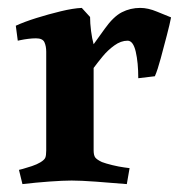

<svg xmlns="http://www.w3.org/2000/svg" viewBox="-20 -457 453 486"><path d="M187 -437 208 -414Q208 -398 210.5 -378.5Q213 -359 217 -345L245 -384Q267 -415 288.5 -426Q310 -437 335 -437Q354.8 -437 377.4 -427.5Q400 -418 413 -413Q410 -397 402.3 -367.5Q394.6 -338 386.8 -309.1Q379.1 -280.2 372 -264L330 -259Q330 -298.4 323.6 -326.2Q317.1 -354 303 -354Q286 -354 269.5 -342Q252.9 -330.1 239.7 -314Q226.5 -297.9 217 -285V-77Q217 -64 221 -58.5Q225 -53 238 -46.8Q248 -43 264.5 -39Q281 -35 294.5 -33.2Q308 -31.4 308 -31.4L301 9Q261.2 5.6 222.6 2.8Q184 0 161.4 0Q140 0 105.5 2.5Q71 5 36.8 9L28 -27Q28 -27 37.8 -29.5Q47.6 -32.1 60.6 -36.5Q73.6 -40.9 82 -46Q92 -52 94.5 -57.5Q97 -63 97 -76V-326Q97 -340 92.5 -350Q88 -360 71 -360Q62 -360 51.6 -358.7Q41.2 -357.4 33.1 -355.7Q25 -354 25 -354L20 -391.9Q42 -402 72.5 -411.5Q103 -421 134 -428.5Q165 -436 187 -437Z"/></svg>

Font: Buenard
Style: Regular
Weight: 400
Version: Version 2.000